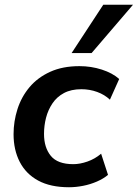

<svg xmlns="http://www.w3.org/2000/svg" viewBox="-20 -777 579 807"><path d="M270 10Q192 10 140.5 -18Q89 -46 63 -96.5Q37 -147 37 -213Q37 -267 53.5 -318.5Q70 -370 104 -410.5Q138 -451 190.5 -475Q243 -499 314 -499Q363 -499 408 -484.5Q453 -470 481 -445L442 -358Q420 -379 388.5 -390.5Q357 -402 322 -402Q279 -402 249 -386Q219 -370 200.5 -342.5Q182 -315 173.5 -282Q165 -249 165 -214Q165 -157 193.5 -122Q222 -87 288 -87Q316 -87 347.5 -98Q379 -109 405 -131L434 -42Q415 -26 387.5 -14Q360 -2 329.5 4Q299 10 270 10ZM281 -554 414 -757H539L365 -554Z"/></svg>

Font: Nunito Sans 12pt ExtraLight
Style: Italic
Weight: 200
Italic angle: -9°
Designer: Vernon Adams
Foundry: Vernon Adams
Version: Version 3.101;gftools[0.9.27]